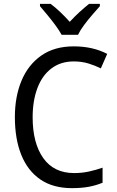

<svg xmlns="http://www.w3.org/2000/svg" viewBox="-20 -964 604 994"><path d="M362 -646Q294 -646 246 -609.5Q198 -573 173.5 -507.5Q149 -442 149 -357Q149 -223 204 -145.5Q259 -68 364 -68Q404 -68 440.5 -76Q477 -84 511 -96V-18Q477 -4 439.5 3Q402 10 352 10Q255 10 189.5 -34.5Q124 -79 90.5 -161.5Q57 -244 57 -358Q57 -464 91.5 -546.5Q126 -629 194 -676.5Q262 -724 362 -724Q460 -724 535 -685L502 -610Q472 -625 437.5 -635.5Q403 -646 362 -646ZM299 -784Q287 -806 267.5 -832.5Q248 -859 226.5 -885Q205 -911 187 -932V-944H242Q265 -927 291 -902.5Q317 -878 341 -851Q367 -879 391 -901Q415 -923 441 -944H497V-932Q480 -913 457.5 -887Q435 -861 415 -834Q395 -807 384 -784Z"/></svg>

Font: Noto Sans Myanmar SemiCondensed
Style: Regular
Weight: 400
Width: 4
Designer: Monotype Design Team
Foundry: Monotype Imaging Inc.
Version: Version 2.107; ttfautohint (v1.8.4.7-5d5b)